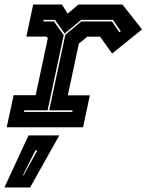

<svg xmlns="http://www.w3.org/2000/svg" viewBox="-32 -560 646 845"><path d="M-2.5 0 28 -141H125L178.5 -391.5L172.5 -399H84L114 -540H240.5L266 -500L313 -540H507L593 -430.5L461.5 -324.5L408.5 -398.5H352L315 -368L266.5 -140.5H363.5L333.5 0ZM73.5 -67.5H286L287.5 -74.5H184.5L255.5 -407L326 -465.5H461L493.5 -418L499.5 -422.5L465 -472.5H325.5L252.5 -412.5L210 -472.5H160L158.5 -465.5H205.5L248.5 -405.5L177.5 -74.5H75ZM-12.5 265 93.5 36H229L100.5 265ZM68.5 212H71.5L132.5 102H123.5Z"/></svg>

Font: Tourney Thin ExtraBold
Style: Italic
Weight: 800
Italic angle: -12°
Version: Version 1.015